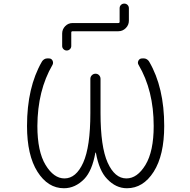

<svg xmlns="http://www.w3.org/2000/svg" viewBox="-20 -1089 1040 1051"><path d="M627.9 -962.9Q634.8 -962.9 634.8 -969.7V-1043.9Q634.8 -1054.7 642.1 -1062Q649.4 -1069.3 660.2 -1069.3Q670.9 -1069.3 678.2 -1062Q685.5 -1054.7 685.5 -1043.9V-975.6Q685.5 -952.1 668.5 -935.1Q651.4 -918 627.9 -918H377.9Q370.1 -918 370.1 -911.1V-836.9Q370.1 -827.1 362.8 -819.8Q355.5 -812.5 345.2 -812.5Q335 -812.5 327.6 -819.8Q320.3 -827.1 320.3 -836.9V-905.3Q320.3 -928.7 336.9 -945.8Q353.5 -962.9 377.9 -962.9ZM504.9 -252.9Q504.9 -253.9 503.9 -253.9Q502.9 -253.9 502 -252.9Q484.4 -154.3 441.4 -109.4Q391.6 -58.6 330.1 -58.6Q242.2 -58.6 185.1 -148.9Q127.9 -239.3 127.9 -399.4Q127.9 -610.4 209 -751Q215.8 -762.7 228.5 -767.6Q235.4 -769.5 243.2 -769.5Q248 -769.5 253.9 -768.6Q264.6 -765.6 268.6 -754.9Q272.5 -744.1 267.6 -734.4Q185.5 -593.8 184.6 -399.4Q184.6 -259.8 229.5 -186Q274.4 -112.3 333 -112.3Q396.5 -112.3 435.5 -198.7Q474.6 -285.2 474.6 -469.7V-657.2Q474.6 -668.9 482.9 -677.2Q491.2 -685.5 502.9 -685.5Q514.6 -685.5 522.5 -677.2Q530.3 -668.9 530.3 -657.2V-469.7Q530.3 -285.2 569.3 -198.7Q608.4 -112.3 671.9 -112.3Q731.4 -112.3 776.4 -186.5Q821.3 -260.7 821.3 -399.4Q821.3 -593.8 738.3 -734.4Q732.4 -744.1 736.8 -754.9Q741.2 -765.6 752 -768.6Q757.8 -769.5 763.7 -769.5Q770.5 -769.5 777.3 -767.6Q790 -762.7 796.9 -751Q878.9 -610.4 878.9 -399.4Q878.9 -239.3 821.3 -148.9Q763.7 -58.6 674.8 -58.6Q614.3 -58.6 566.4 -109.4Q522.5 -154.3 504.9 -252.9Z"/></svg>

Font: Rounded Mgen+ 1m light
Style: Regular
Weight: 200
Designer: [Source Han Sans]
Ryoko NISHIZUKA  (kana & ideographs); Paul D. Hunt (Latin, Greek & Cyrillic); Wenlong ZHANG  (bopomofo
Version: Version 1.059.20150602